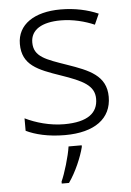

<svg xmlns="http://www.w3.org/2000/svg" viewBox="-54 -583 577 844"><g transform="rotate(-5 234.5 -160.5)"><path d="M423 -141C423 -235 348 -264 253 -297C161 -329 109 -345 109 -408C109 -464 158 -494 242 -494C295 -494 349 -480 390 -462L411 -509C365 -529 309 -542 245 -542C129 -542 54 -492 54 -406C54 -313 122 -287 221 -253C317 -220 367 -196 367 -137C367 -76 323 -38 218 -38C155 -38 93 -56 46 -79V-24C85 -5 143 10 217 10C348 10 423 -45 423 -141ZM286 68V61H228C222 104 199 180 184 212V221H216C248 176 275 112 286 68Z"/></g></svg>

Font: Noto Sans Sinhala UI Light
Style: Regular
Weight: 300
Designer: Jelle Bosma - Monotype Design Team
Foundry: Monotype Imaging Inc.
Version: Version 2.006